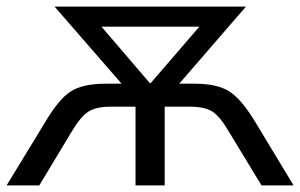

<svg xmlns="http://www.w3.org/2000/svg" viewBox="-20 -559 906 579"><path d="M114.3 -187.5Q156.2 -258.8 192.4 -282.7Q228.5 -306.6 299.8 -306.6H346.7L144.5 -539.1H721.7L520.5 -306.6H566.4Q636.7 -306.6 673.3 -282.2Q710 -257.8 752 -187.5L865.2 0H768.6L668.9 -164.1Q642.6 -209 619.6 -223.1Q596.7 -237.3 551.8 -237.3H476.6V0H388.7V-237.3H314.5Q270.5 -237.3 247.1 -222.7Q223.6 -208 197.3 -164.1L98.6 0H0ZM286.1 -478.5 431.6 -308.6H434.6L581.1 -478.5Z"/></svg>

Font: Min Sans
Style: Regular
Weight: 400
Designer: Jinseong-Kim, NotoSansCJK, Nunito
Foundry: Jinseong-Kim
Version: Version 1.400;Glyphs 3.1.2 (3151)